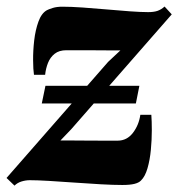

<svg xmlns="http://www.w3.org/2000/svg" viewBox="-42 -568 558 602"><path d="M3.5 14 -21.5 -10 297 -374 335.5 -410Q321.5 -410 304.5 -410Q287.5 -410 269.2 -410.2Q251 -410.5 232.8 -410.5Q214.5 -410.5 197.5 -410.5Q180.5 -410.5 166 -410.5Q143.5 -410.5 129.5 -399.5Q115.5 -388.5 108.5 -370.8Q101.5 -353 99.5 -333.5H64.5Q62 -349.5 61.8 -379Q61.5 -408.5 65.2 -441.2Q69 -474 78.5 -500.2Q88 -526.5 105 -536Q110.5 -539 123.2 -543Q136 -547 153.5 -547Q180 -547 216.5 -544.5Q253 -542 291.8 -538.5Q330.5 -535 365.2 -532.5Q400 -530 422.5 -530Q440.5 -530 452 -534Q463.5 -538 474 -547.5L496.5 -523L181.5 -163L147.5 -127.5Q167 -127.5 187.8 -127.5Q208.5 -127.5 231.2 -127.2Q254 -127 278 -127Q302 -127 327 -127Q356 -127 374.8 -151.5Q393.5 -176 398 -208H432.5Q434 -188.5 434 -159Q434 -129.5 431 -98Q428 -66.5 420.5 -40.5Q413 -14.5 400 -2Q393.5 5 379.5 8.5Q365.5 12 341.5 12Q314 12 274 9.8Q234 7.5 191.5 4.5Q149 1.5 111.8 -0.8Q74.5 -3 51.5 -3Q38.5 -3 25.5 1Q12.5 5 3.5 14ZM89 -243.5 100.5 -299H395L384 -243.5Z"/></svg>

Font: Merriweather 72pt Black
Style: Italic
Weight: 900
Italic angle: -7.8°
Version: Version 2.101